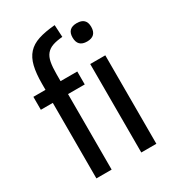

<svg xmlns="http://www.w3.org/2000/svg" viewBox="-196 -913 906 1015"><g transform="rotate(-30 257.0 -406.0)"><path d="M408 -651Q351 -651 351 -708Q351 -763 408 -763Q465 -763 465 -708Q465 -651 408 -651ZM362 -540H454V0H362ZM88 -461H15V-540H89V-576Q89 -640 99.5 -683Q110 -726 134.5 -753Q159 -780 200 -793.5Q241 -807 302 -812L306 -738Q269 -735 245 -726.5Q221 -718 206.5 -700.5Q192 -683 186.5 -654.5Q181 -626 181 -583V-540H283V-461H181V0H88Z"/></g></svg>

Font: Encode Sans Compressed
Style: Medium
Weight: 500
Designer: Pablo Impallari, Andres Torresi
Foundry: Pablo Impallari, Andres Torresi
Version: Version 1.000; ttfautohint (v1.00) -l 8 -r 50 -G 200 -x 14 -